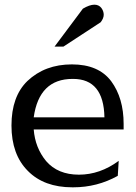

<svg xmlns="http://www.w3.org/2000/svg" viewBox="-20 -785 580 820"><path d="M213 -586H251L410 -690Q423 -707 423 -722Q423 -737 413 -751Q402 -765 383 -765Q363 -765 334 -748ZM124 -284Q147 -448 290 -448H292Q423 -448 426 -284ZM487 -98Q407 -39 317 -39Q227 -39 177 -97Q130 -154 124 -232H508V-256Q508 -366 455 -438Q401 -510 287 -510Q172 -510 97 -439Q29 -373 29 -249Q29 -125 99 -55Q168 15 289 15Q291 15 293 15Q395 15 483 -34Z"/></svg>

Font: Sawarabi Mincho
Style: Regular
Weight: 400
Version: Version 1.082; ttfautohint (v1.8.4.7-5d5b)